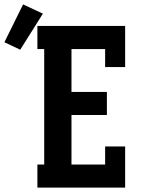

<svg xmlns="http://www.w3.org/2000/svg" viewBox="-131 -853 651 873"><path d="M39 0V-105H70V-630H39V-735H438V-548H347V-630H194V-435H355V-330H194V-105H347V-187H438V0ZM-39 -627 -111 -661 -26 -833 64 -791Z"/></svg>

Font: Iosevka Slab Extrabold
Style: Regular
Weight: 800
Monospace: yes
Designer: Belleve Invis
Foundry: Belleve Invis
Version: Version 11.1.1; ttfautohint (v1.8.3)